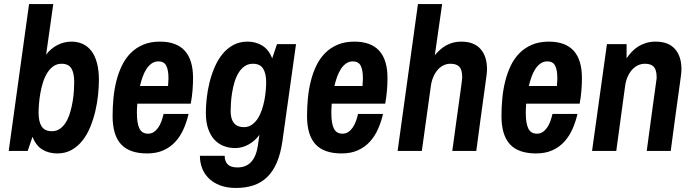

<svg xmlns="http://www.w3.org/2000/svg" viewBox="-20 -743 3412 945"><path d="M262.2 12.2Q219.7 12.2 188.2 -7.1Q156.7 -26.4 140.1 -69.8L116.2 0H22.9L123 -723.1H242.2L207 -474.1Q229 -503.4 261.7 -520.8Q294.4 -538.1 332 -538.1Q361.8 -538.1 386.7 -526.9Q411.6 -515.6 429.4 -492.7Q447.3 -469.7 457 -433.8Q466.8 -397.9 466.8 -349.1Q466.8 -315.4 462.6 -275.4Q458.5 -235.4 449 -195.3Q439.5 -155.3 424.1 -117.7Q408.7 -80.1 386 -51.3Q363.3 -22.5 332.5 -5.1Q301.8 12.2 262.2 12.2ZM283.2 -429.2Q259.8 -429.2 242.2 -416.5Q224.6 -403.8 211.9 -383.1Q199.2 -362.3 191.2 -336.4Q183.1 -310.5 178.5 -283.7Q173.8 -256.8 171.9 -231.7Q169.9 -206.5 169.9 -188Q169.9 -144 185.1 -120.6Q200.2 -97.2 234.9 -97.2Q258.8 -97.2 276.4 -110.1Q293.9 -123 306.2 -144.3Q318.4 -165.5 325.9 -191.9Q333.5 -218.3 337.9 -245.4Q342.3 -272.5 343.8 -297.4Q345.2 -322.3 345.2 -339.8Q345.2 -383.8 331.1 -406.5Q316.9 -429.2 283.2 -429.2Z M534.2 -171.9Q534.2 -215.3 538.3 -259.3Q542.5 -303.2 552.7 -344Q563 -384.8 580.1 -420.2Q597.2 -455.6 623 -481.7Q648.9 -507.8 684.6 -522.9Q720.2 -538.1 767.1 -538.1Q930.2 -538.1 930.2 -358.9Q930.2 -329.6 927.5 -297.1Q924.8 -264.6 918.9 -232.9H655.8Q654.3 -217.3 654.1 -204.8Q653.8 -192.4 653.8 -187Q653.8 -135.7 666.3 -110.4Q678.7 -85 709 -85Q724.1 -85 736.3 -92.8Q748.5 -100.6 758.1 -114Q767.6 -127.4 774.2 -145Q780.8 -162.6 785.2 -182.1H908.2Q898.9 -142.6 883.3 -107.4Q867.7 -72.3 843.5 -45.7Q819.3 -19 784.9 -3.4Q750.5 12.2 704.1 12.2Q617.7 12.2 575.9 -32.7Q534.2 -77.6 534.2 -171.9ZM807.1 -319.8Q807.6 -330.6 808.1 -337.4Q808.6 -344.2 808.8 -348.4Q809.1 -352.5 809.1 -354.5V-358.9Q809.1 -398.9 798.1 -419.9Q787.1 -440.9 759.8 -440.9Q741.2 -440.9 726.6 -430.7Q711.9 -420.4 700.9 -403.6Q689.9 -386.7 682.1 -365Q674.3 -343.3 668.9 -319.8Z M1198.2 -538.1Q1238.8 -538.1 1270.8 -518.6Q1302.7 -499 1319.8 -456.1L1343.3 -525.9H1437L1370.1 -48.8Q1361.3 12.7 1342.8 56.4Q1324.2 100.1 1295.4 128.2Q1266.6 156.2 1228 169.2Q1189.5 182.1 1141.1 182.1Q1096.2 182.1 1062.7 169.2Q1029.3 156.2 1007.3 134.5Q985.4 112.8 974.6 84.2Q963.9 55.7 963.9 23.9H1085.9Q1085.9 51.3 1100.8 66.2Q1115.7 81.1 1148.9 81.1Q1232.4 81.1 1249 -24.9L1256.8 -79.1Q1246.6 -64.9 1233.2 -53Q1219.7 -41 1204.6 -32.5Q1189.5 -23.9 1172.6 -19Q1155.8 -14.2 1138.2 -14.2Q1107.9 -14.2 1081.5 -24.2Q1055.2 -34.2 1035.6 -55.2Q1016.1 -76.2 1004.6 -108.9Q993.2 -141.6 993.2 -187Q993.2 -219.7 997.3 -258.5Q1001.5 -297.4 1011 -336.2Q1020.5 -375 1036.1 -411.6Q1051.8 -448.2 1074.5 -476.3Q1097.2 -504.4 1127.9 -521.2Q1158.7 -538.1 1198.2 -538.1ZM1180.2 -117.2Q1202.6 -117.2 1219.5 -128.9Q1236.3 -140.6 1248.5 -159.4Q1260.7 -178.2 1268.8 -202.1Q1276.9 -226.1 1281.5 -250.5Q1286.1 -274.9 1288.1 -297.9Q1290 -320.8 1290 -337.9Q1290 -381.8 1274.9 -405.5Q1259.8 -429.2 1225.1 -429.2Q1201.2 -429.2 1183.6 -416.7Q1166 -404.3 1153.8 -384Q1141.6 -363.8 1134 -338.1Q1126.5 -312.5 1122.3 -286.6Q1118.2 -260.7 1116.7 -236.8Q1115.2 -212.9 1115.2 -195.8Q1115.2 -156.7 1131.8 -137Q1148.4 -117.2 1180.2 -117.2Z M1491.2 -171.9Q1491.2 -215.3 1495.4 -259.3Q1499.5 -303.2 1509.8 -344Q1520 -384.8 1537.1 -420.2Q1554.2 -455.6 1580.1 -481.7Q1606 -507.8 1641.6 -522.9Q1677.2 -538.1 1724.1 -538.1Q1887.2 -538.1 1887.2 -358.9Q1887.2 -329.6 1884.5 -297.1Q1881.8 -264.6 1876 -232.9H1612.8Q1611.3 -217.3 1611.1 -204.8Q1610.8 -192.4 1610.8 -187Q1610.8 -135.7 1623.3 -110.4Q1635.7 -85 1666 -85Q1681.2 -85 1693.4 -92.8Q1705.6 -100.6 1715.1 -114Q1724.6 -127.4 1731.2 -145Q1737.8 -162.6 1742.2 -182.1H1865.2Q1856 -142.6 1840.3 -107.4Q1824.7 -72.3 1800.5 -45.7Q1776.4 -19 1741.9 -3.4Q1707.5 12.2 1661.1 12.2Q1574.7 12.2 1533 -32.7Q1491.2 -77.6 1491.2 -171.9ZM1764.2 -319.8Q1764.6 -330.6 1765.1 -337.4Q1765.6 -344.2 1765.9 -348.4Q1766.1 -352.5 1766.1 -354.5V-358.9Q1766.1 -398.9 1755.1 -419.9Q1744.1 -440.9 1716.8 -440.9Q1698.2 -440.9 1683.6 -430.7Q1668.9 -420.4 1658 -403.6Q1647 -386.7 1639.2 -365Q1631.3 -343.3 1626 -319.8Z M2156.2 -723.1 2120.1 -471.2Q2131.8 -485.4 2145.3 -497.6Q2158.7 -509.8 2174.6 -518.8Q2190.4 -527.8 2209.2 -533Q2228 -538.1 2250 -538.1Q2313 -538.1 2345 -502Q2377 -465.8 2377 -402.8Q2377 -396 2376.5 -389.4Q2376 -382.8 2374.3 -369.1Q2372.6 -355.5 2369.1 -330.8Q2365.7 -306.2 2359.9 -263.7Q2354 -221.2 2345.2 -157Q2336.4 -92.8 2324.2 0H2206.1Q2217.8 -86.4 2226.1 -146.5Q2234.4 -206.5 2240 -246.1Q2245.6 -285.6 2248.5 -308.1Q2251.5 -330.6 2252.9 -342Q2254.4 -353.5 2254.6 -357.2Q2254.9 -360.8 2254.9 -362.8Q2254.9 -397.9 2241.5 -413.6Q2228 -429.2 2197.3 -429.2Q2179.7 -429.2 2163.8 -421.9Q2147.9 -414.6 2135 -400.1Q2122.1 -385.7 2112.8 -364.5Q2103.5 -343.3 2100.1 -315.9L2056.2 0H1937L2037.1 -723.1Z M2448.2 -171.9Q2448.2 -215.3 2452.4 -259.3Q2456.5 -303.2 2466.8 -344Q2477.1 -384.8 2494.1 -420.2Q2511.2 -455.6 2537.1 -481.7Q2563 -507.8 2598.6 -522.9Q2634.3 -538.1 2681.2 -538.1Q2844.2 -538.1 2844.2 -358.9Q2844.2 -329.6 2841.6 -297.1Q2838.9 -264.6 2833 -232.9H2569.8Q2568.4 -217.3 2568.1 -204.8Q2567.9 -192.4 2567.9 -187Q2567.9 -135.7 2580.3 -110.4Q2592.8 -85 2623 -85Q2638.2 -85 2650.4 -92.8Q2662.6 -100.6 2672.1 -114Q2681.6 -127.4 2688.2 -145Q2694.8 -162.6 2699.2 -182.1H2822.3Q2813 -142.6 2797.4 -107.4Q2781.7 -72.3 2757.6 -45.7Q2733.4 -19 2699 -3.4Q2664.6 12.2 2618.2 12.2Q2531.7 12.2 2490 -32.7Q2448.2 -77.6 2448.2 -171.9ZM2721.2 -319.8Q2721.7 -330.6 2722.2 -337.4Q2722.7 -344.2 2722.9 -348.4Q2723.1 -352.5 2723.1 -354.5V-358.9Q2723.1 -398.9 2712.2 -419.9Q2701.2 -440.9 2673.8 -440.9Q2655.3 -440.9 2640.6 -430.7Q2626 -420.4 2615 -403.6Q2604 -386.7 2596.2 -365Q2588.4 -343.3 2583 -319.8Z M3064 -525.9V-456.1Q3075.7 -473.1 3089.8 -488.3Q3104 -503.4 3121.6 -514.4Q3139.2 -525.4 3160.4 -531.7Q3181.6 -538.1 3207 -538.1Q3270 -538.1 3302 -502Q3334 -465.8 3334 -402.8Q3334 -396 3333.5 -389.4Q3333 -382.8 3331.3 -369.1Q3329.6 -355.5 3326.2 -330.8Q3322.8 -306.2 3316.9 -263.7Q3311 -221.2 3302.2 -157Q3293.5 -92.8 3281.2 0H3163.1Q3174.8 -86.4 3182.9 -146.5Q3190.9 -206.5 3196.5 -246.1Q3202.1 -285.6 3205.1 -308.1Q3208 -330.6 3209.7 -342Q3211.4 -353.5 3211.7 -357.2Q3211.9 -360.8 3211.9 -362.8Q3211.9 -397.9 3198.5 -413.6Q3185.1 -429.2 3154.3 -429.2Q3136.7 -429.2 3120.6 -421.9Q3104.5 -414.6 3091.3 -400.1Q3078.1 -385.7 3068.8 -364.5Q3059.6 -343.3 3056.2 -315.9L3013.2 0H2894L2967.3 -525.9Z"/></svg>

Font: Archivo Narrow
Style: Bold Italic
Weight: 700
Italic angle: -8°
Designer: Hector Gatti
Foundry: Hector Gatti
Version: 1.002; ttfautohint (v0.8)